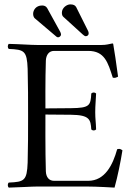

<svg xmlns="http://www.w3.org/2000/svg" viewBox="-20 -850 607 875"><path d="M304 -357 187 -356C187 -356 186 -492 189 -574C190 -598 202 -618 226 -618H382C457 -618 472 -565 494 -496C505 -494 507 -496 515 -499C516 -500 517 -500 518 -501C513 -542 498 -641 496 -649C496 -651 495 -652 492 -652C475 -649 466 -645 442 -645H150C120 -645 70 -649 20 -650C14 -644 14 -633 20 -627C90 -624 103 -619 106 -536C108 -454 108 -404 108 -321C108 -238 108 -191 106 -109C103 -26 90 -21 20 -18C14 -12 14 -1 20 5C69 4 122 0 152 0H374C422 0 502 5 502 5C516 -45 530 -114 538 -165C537 -166 536 -166 535 -167C528 -171 526 -173 514 -170C494 -98 458 -26 382 -26H226C204 -26 190 -42 189 -69C186 -153 187 -328 187 -328L304 -327C389 -326 393 -305 396 -260C402 -254 412 -254 418 -260C417 -295 414 -308 414 -338C414 -372 417 -394 418 -424C412 -430 402 -430 396 -424C393 -369 389 -358 304 -357ZM131 -787C131 -778 134 -771 138 -767L237 -683C239 -681 242 -680 245 -680C250 -680 258 -685 258 -693C258 -696 257 -699 255 -704L195 -813C190 -821 183 -825 172 -825C143 -825 131 -803 131 -787ZM262 -792C262 -784 264 -777 269 -773L357 -693C362 -689 366 -685 371 -685C378 -685 384 -690 384 -697C384 -699 384 -704 382 -708L327 -818C322 -826 315 -830 300 -830C285 -830 262 -815 262 -792Z"/></svg>

Font: Libertinus Serif Display
Style: Regular
Weight: 400
Designer: Philipp H. Poll, Khaled Hosny
Foundry: Caleb Maclennan
Version: Version 7.050;RELEASE